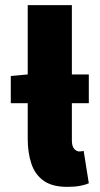

<svg xmlns="http://www.w3.org/2000/svg" viewBox="-20 -716 388 748"><path d="M22 -314V-420L88 -426H326V-314ZM242 12Q184 12 150.5 -11.5Q117 -35 102.5 -77.5Q88 -120 88 -176V-696H260V-170Q260 -145 269.5 -135.5Q279 -126 288 -126Q293 -126 296.5 -126.5Q300 -127 306 -128L326 -2Q313 4 292 8Q271 12 242 12Z"/></svg>

Font: Source Sans 3 Black
Style: Regular
Weight: 900
Designer: Paul D. Hunt
Foundry: Adobe
Version: Version 3.046;hotconv 1.0.118;makeotfexe 2.5.65603